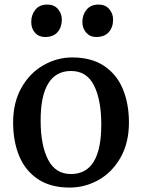

<svg xmlns="http://www.w3.org/2000/svg" viewBox="-20 -827 635 858"><path d="M38.6 0ZM191.4 -806.6H191.9Q221.7 -806.6 239 -786.6Q256.3 -766.6 256.3 -739.3Q256.3 -705.1 237.1 -683.3Q217.8 -661.6 181.6 -661.6H181.2Q153.3 -661.6 136.5 -680.7Q119.6 -699.7 119.6 -728.5Q119.6 -761.2 138.2 -783.9Q156.7 -806.6 191.4 -806.6ZM419.9 -806.6H420.4Q450.7 -806.6 468 -786.6Q485.4 -766.6 485.4 -739.3Q485.4 -705.1 466.1 -683.3Q446.8 -661.6 409.7 -661.6H409.2Q382.3 -661.6 365.2 -681.2Q348.1 -700.7 348.1 -728.5Q348.1 -761.2 366.9 -783.9Q385.7 -806.6 419.9 -806.6ZM556.2 -279.3Q556.2 -189 518.8 -123Q481.4 -57.1 420.7 -22.9Q359.9 11.2 291 11.2Q206.1 11.2 149.7 -26.4Q93.3 -64 65.9 -129.6Q38.6 -195.3 38.6 -279.8Q38.6 -369.1 75.9 -435.1Q113.3 -501 174.1 -535.6Q234.9 -570.3 303.2 -570.3Q388.2 -570.3 444.8 -532.7Q501.5 -495.1 528.8 -429.4Q556.2 -363.8 556.2 -279.3ZM297.4 -509.8Q230 -509.8 195.8 -454.3Q161.6 -398.9 161.6 -288.6Q161.6 -178.7 194.6 -114Q227.5 -49.3 297.4 -49.3Q432.6 -49.3 432.6 -270.5Q432.6 -380.4 400.1 -445.1Q367.7 -509.8 297.4 -509.8Z"/></svg>

Font: Merriweather
Style: Regular
Weight: 400
Designer: Eben Sorkin
Foundry: Eben Sorkin
Version: Version 1.584; ttfautohint (v1.6)